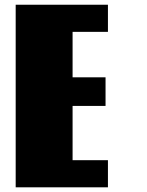

<svg xmlns="http://www.w3.org/2000/svg" viewBox="-20 -799 625 819"><path d="M440.4 -778.8V-663.1H289.6V-469.2H430.2V-347.2H289.6V-115.7H440.4V0H46.9V-778.8Z"/></svg>

Font: Coda Caption ExtraBold
Style: Regular
Weight: 800
Designer: vernon adams
Foundry: vernon adams
Version: Version 1.002